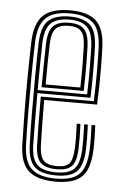

<svg xmlns="http://www.w3.org/2000/svg" viewBox="-48 -642 439 685"><g transform="rotate(5 171.5 -300.0)"><path d="M177 6.8Q112.2 6.8 80.9 -20.1Q49.5 -47 47.2 -114.5Q45.8 -163.5 45.1 -229.2Q44.5 -295 45.1 -362.5Q45.8 -430 47.5 -484Q49.8 -549 79.6 -577.9Q109.5 -606.8 176.5 -606.8Q238.5 -606.8 268.6 -579.8Q298.8 -552.8 301.5 -485.8Q302.8 -459.5 303.1 -403.4Q303.5 -347.2 300.5 -280H111.2Q111.2 -194 113.5 -118.8Q114.5 -80 128.4 -64.4Q142.2 -48.8 177 -48.8Q208.8 -48.8 221.1 -63.2Q233.5 -77.8 235.2 -117.8Q236.8 -153.2 234.2 -206H247.5Q250 -152.5 248.5 -117Q246.8 -71.8 231 -54.8Q215.2 -37.8 177 -37.8Q135.8 -37.8 118.5 -55.5Q101.2 -73.2 100 -117.8Q99 -150.8 98.5 -200.4Q98 -250 98 -291H288Q290.2 -353.2 289.9 -406.2Q289.5 -459.2 288.2 -485.5Q285.8 -548.5 257.9 -572.1Q230 -595.8 176.5 -595.8Q115 -595.8 88.9 -568.9Q62.8 -542 60.8 -483.2Q59 -428.5 58.5 -362.2Q58 -296 58.5 -231Q59 -166 60.5 -115.5Q62.5 -53.8 90.2 -29Q118 -4.2 177 -4.2Q235.2 -4.2 260.4 -29.2Q285.5 -54.2 288.2 -115.2Q290 -151.5 287.2 -206H300.5Q301.8 -183 302.1 -158.5Q302.5 -134 301.5 -114.5Q298.8 -48.5 270.4 -20.9Q242 6.8 177 6.8ZM177 -15.5Q123.2 -15.5 99.4 -37.9Q75.5 -60.2 73.8 -116Q72 -169.5 71.6 -236.2Q71.2 -303 71.8 -368.2Q72.2 -433.5 73.8 -482.2Q75.8 -539.2 100.2 -561.9Q124.8 -584.5 176.5 -584.5Q224.2 -584.5 248.5 -563.2Q272.8 -542 275 -485Q276 -462.8 276.5 -413.6Q277 -364.5 275 -302.2H84.8Q84.8 -249.2 85.1 -207.8Q85.5 -166.2 86.2 -117Q87 -68 107 -47.2Q127 -26.5 177 -26.5Q221.5 -26.5 240.5 -45.9Q259.5 -65.2 261.8 -116.2Q263.2 -152.2 260.8 -206H274Q276.5 -153.2 275 -115.8Q272.5 -59.8 250.8 -37.6Q229 -15.5 177 -15.5ZM84.8 -313.2H262Q263.8 -367.5 263.2 -415.2Q262.8 -463 261.8 -484.5Q259.5 -535 239.2 -554.2Q219 -573.5 176.5 -573.5Q131.2 -573.5 110 -553.4Q88.8 -533.2 87 -481.8Q86 -452.2 85.5 -405.6Q85 -359 84.8 -313.2ZM98 -324.5Q98.2 -357.8 98.6 -398.9Q99 -440 100.2 -481Q101.8 -526.2 119.2 -544.2Q136.8 -562.2 176.5 -562.2Q213.8 -562.2 230.2 -544.8Q246.8 -527.2 248.5 -483.8Q249.2 -465.2 249.9 -422.6Q250.5 -380 248.8 -324.5ZM111.5 -335.5H235.8Q237 -384.5 236.5 -425.5Q236 -466.5 235.2 -483.2Q233.8 -522 220.2 -536.6Q206.8 -551.2 176.5 -551.2Q143 -551.2 128.8 -535.8Q114.5 -520.2 113.5 -480.5Q112.5 -447.8 112 -412.2Q111.5 -376.8 111.5 -335.5Z"/></g></svg>

Font: Big Shoulders Inline Display
Style: Regular
Weight: 400
Designer: Patric King
Foundry: XO Type Co
Version: Version 1.000